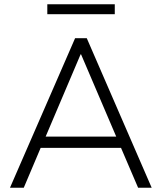

<svg xmlns="http://www.w3.org/2000/svg" viewBox="-20 -885 762 905"><path d="M27 0 334 -705H389L695 0H631L544 -203L577 -188H144L178 -203L92 0ZM360 -629 190 -229 167 -241H554L533 -229L362 -629ZM203 -818V-865H521V-818Z"/></svg>

Font: Nunito Sans 12pt ExtraLight 12pt Light
Style: Regular
Weight: 300
Version: Version 3.101;gftools[0.9.27]